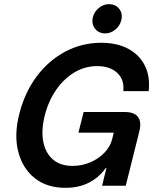

<svg xmlns="http://www.w3.org/2000/svg" viewBox="-20 -890 750 920"><path d="M293.3 10Q205 10 146.7 -36.2Q88.3 -82.5 67.5 -162.9Q46.7 -243.3 72.5 -344.2Q98.3 -446.7 155.4 -523.3Q212.5 -600 292.5 -642.5Q372.5 -685 465 -685Q540.8 -685 594.6 -656.2Q648.3 -627.5 674.2 -575.4Q700 -523.3 692.5 -453.3H570.8Q576.7 -508.3 541.7 -540.8Q506.7 -573.3 445.8 -573.3Q388.3 -573.3 337.9 -543.8Q287.5 -514.2 250 -460.8Q212.5 -407.5 194.2 -335.8Q176.7 -264.2 187.5 -210Q198.3 -155.8 234.2 -125.4Q270 -95 327.5 -95Q372.5 -95 412.5 -112.1Q452.5 -129.2 480.4 -158.3Q508.3 -187.5 517.5 -223.3L525 -254.2H355.8L380.8 -353.3H577.5Q623.3 -353.3 641.2 -329.6Q659.2 -305.8 647.5 -260L582.5 0H469.2L490 -85H486.7Q453.3 -38.3 405 -14.2Q356.7 10 293.3 10ZM484.2 -730Q452.5 -730 435 -753.3Q417.5 -776.7 425 -807.5Q431.7 -834.2 453.8 -852.1Q475.8 -870 501.7 -870Q534.2 -870 551.7 -847.1Q569.2 -824.2 560.8 -791.7Q554.2 -765.8 532.1 -747.9Q510 -730 484.2 -730Z"/></svg>

Font: Funnel Sans SemiBold
Style: Italic
Weight: 600
Italic angle: -14.036°
Designer: NORD ID, Kristian Moeller
Foundry: Dicotype
Version: Version 1.000